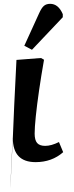

<svg xmlns="http://www.w3.org/2000/svg" viewBox="-20 -833 388 1003"><path d="M166 14Q47 14 47 -112Q47 -116 45.5 -94.5Q44 -73 42.5 -37.5Q41 -2 39 36Q37 74 36 104.5Q35 135 34.5 146Q34 157 35 138.5Q36 120 38.5 60Q41 0 47 -112Q50 -187 54.5 -287.5Q59 -388 66 -520L194 -530L210 -521Q195 -436 184 -360Q173 -284 167 -225.5Q161 -167 161 -135Q161 -101 174 -86Q187 -71 216 -71Q248 -71 288 -91L310 -38Q251 14 166 14ZM47 -112Q47 -112 47 -112Q47 -112 47 -112ZM147 -573 107 -594 184 -763Q197 -792 209.5 -802.5Q222 -813 242 -813Q285 -813 308 -759V-743Z"/></svg>

Font: Literata 7pt SemiBold
Style: Italic
Weight: 600
Italic angle: -2°
Designer: Latin by Veronika Burian and Jose Scaglione. Greek by Irene Vlachou. Cyrillic by Vera Evstafieva
Foundry: TypeTogether
Version: Version 3.002